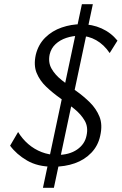

<svg xmlns="http://www.w3.org/2000/svg" viewBox="-20 -782 578 912"><path d="M232 10Q159 10 108.5 -19.5Q58 -49 28 -90L66 -155Q86 -122 114.5 -97.5Q143 -73 178 -59.5Q213 -46 251 -46Q309 -46 346 -71.5Q383 -97 391 -138Q400 -178 382.5 -208.5Q365 -239 333.5 -264.5Q302 -290 266 -315.5Q230 -341 199.5 -370Q169 -399 154 -435.5Q139 -472 150 -522Q162 -571 195 -603.5Q228 -636 273.5 -651.5Q319 -667 365 -667Q418 -667 462.5 -647Q507 -627 538 -589L501 -530Q474 -570 437 -591Q400 -612 357 -612Q325 -612 295 -602Q265 -592 244 -572.5Q223 -553 216 -524Q208 -486 224.5 -456.5Q241 -427 273 -401.5Q305 -376 340.5 -351Q376 -326 406.5 -296Q437 -266 452.5 -228Q468 -190 456 -137Q446 -90 414 -56.5Q382 -23 335.5 -6.5Q289 10 232 10ZM184 110 369 -762H421L236 110Z"/></svg>

Font: Ysabeau
Style: Italic
Weight: 400
Italic angle: -12°
Designer: Christian Thalmann (Catharsis Fonts)
Version: Version 2.000;gftools[0.9.27.dev2+g8671c4b]